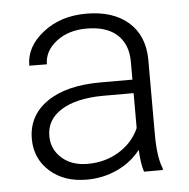

<svg xmlns="http://www.w3.org/2000/svg" viewBox="-45 -582 625 636"><g transform="rotate(-5 268.0 -264.0)"><path d="M48.8 0ZM409.7 0Q400.9 -24.9 398.4 -73.7Q367.7 -33.7 320.1 -12Q272.5 9.8 219.2 9.8Q143.1 9.8 95.9 -32.7Q48.8 -75.2 48.8 -140.1Q48.8 -217.3 113 -262.2Q177.2 -307.1 292 -307.1H397.9V-367.2Q397.9 -423.8 363 -456.3Q328.1 -488.8 261.2 -488.8Q200.2 -488.8 160.2 -457.5Q120.1 -426.3 120.1 -382.3L61.5 -382.8Q61.5 -445.8 120.1 -491.9Q178.7 -538.1 264.2 -538.1Q352.5 -538.1 403.6 -493.9Q454.6 -449.7 456.1 -370.6V-120.6Q456.1 -43.9 472.2 -5.9V0ZM226.1 -42Q284.7 -42 330.8 -70.3Q377 -98.6 397.9 -146V-262.2H293.5Q206.1 -261.2 156.7 -230.2Q107.4 -199.2 107.4 -145Q107.4 -100.6 140.4 -71.3Q173.3 -42 226.1 -42Z"/></g></svg>

Font: Roboto Light
Style: Regular
Weight: 300
Designer: Google
Version: Version 2.134; 2016; ttfautohint (v1.6)